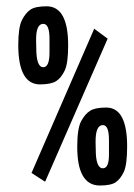

<svg xmlns="http://www.w3.org/2000/svg" viewBox="-20 -564 414 595"><path d="M124.5 -544.5Q191.2 -544.5 191.2 -423.4Q191.2 -367.1 180.3 -344.9Q169.5 -322.6 154.2 -312.7Q139.3 -302.9 104.7 -302.4Q37.1 -301.9 36.6 -423.4Q36.6 -479.2 47.9 -501.5Q59.3 -524.2 74.6 -534.3Q89.9 -544.5 124.5 -544.5ZM313.7 -444.2 312.7 -442.2 121 -3.5 119.6 -1 117.1 -2.5 79.1 -27.2 77.6 -28.2 78.6 -30.1 270.8 -472.3 271.7 -475.3 274.2 -473.3 312.3 -445.2ZM259.4 -220.8Q274.7 -230.7 309.3 -230.7Q374 -230.7 374 -110.2Q374 -53.4 363.6 -31.1Q353.3 -9.4 338.7 0.7Q324.1 10.9 288.5 10.9Q218.9 9.9 219.4 -110.2Q219.4 -166 231.5 -188.5Q243.6 -211 259.4 -220.8ZM92.4 -415Q92.4 -355.7 114.1 -355.7Q133.4 -355.7 133.4 -401.2V-443.7Q133.4 -490.1 114.1 -490.1Q90.9 -490.1 91.9 -437.3Q91.9 -423.9 92.4 -415ZM276.7 -100.8Q276.7 -42.5 298.9 -42.5Q318.2 -42.5 317.7 -87V-129.9Q317.7 -176.4 298.9 -176.4Q275.7 -176.4 276.2 -123.5Q276.2 -110.2 276.7 -101.3Z"/></svg>

Font: RIT Uroob
Style: 

Weight: 700
Designer: Hussain K H
Foundry: RIT
Version: 2.1.1